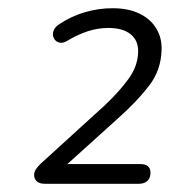

<svg xmlns="http://www.w3.org/2000/svg" viewBox="-20 -729 420 467"><path d="M89 -282Q76 -282 69.5 -288Q63 -294 63 -303Q63 -311 67.5 -317.5Q72 -324 78 -330L235 -473Q270 -506 292.5 -537Q315 -568 316 -602Q317 -630 298 -645.5Q279 -661 244 -661Q218 -661 193.5 -653Q169 -645 144 -630Q133 -623 124 -625.5Q115 -628 111 -636Q107 -644 110 -653.5Q113 -663 124 -670Q152 -689 185.5 -699Q219 -709 254 -709Q292 -709 319 -696Q346 -683 360 -660Q374 -637 373 -608Q372 -559 343 -521Q314 -483 268 -442L124 -312V-330H321Q346 -330 346 -309Q346 -296 338.5 -289Q331 -282 318 -282Z"/></svg>

Font: Nunito ExtraLight Light
Style: Italic
Weight: 300
Italic angle: -9°
Version: Version 3.602